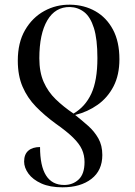

<svg xmlns="http://www.w3.org/2000/svg" viewBox="-20 -566 576 820"><path d="M280 -546Q340 -545 387.5 -518Q435 -491 462.5 -439.5Q490 -388 490 -313Q490 -246 465 -197.5Q440 -149 397 -118.5Q354 -88 301 -75Q330 -52 356.5 -28.5Q383 -5 400 25Q417 55 417 96Q417 162 370.5 198Q324 234 247 234Q193 234 156.5 217.5Q120 201 101.5 175.5Q83 150 83 124Q83 93 101 77.5Q119 62 151 62Q151 224 254 224Q291 224 316 200.5Q341 177 341 126Q341 97 330 72.5Q319 48 292 21.5Q265 -5 218 -38Q170 -73 133.5 -110.5Q97 -148 76.5 -195.5Q56 -243 56 -307Q56 -384 87 -437.5Q118 -491 169 -519Q220 -547 280 -546ZM279 -536Q216 -537 182 -479Q148 -421 148 -317Q148 -258 166.5 -216Q185 -174 218 -142Q251 -110 294 -81Q344 -110 370 -166Q396 -222 396 -318Q396 -399 381 -446.5Q366 -494 339.5 -514.5Q313 -535 279 -536Z"/></svg>

Font: Noto Serif Display SemiCondensed
Style: Regular
Weight: 400
Width: 4
Designer: Monotype Design Team
Foundry: Monotype Imaging Inc.
Version: Version 2.009